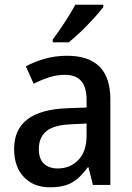

<svg xmlns="http://www.w3.org/2000/svg" viewBox="-20 -879 562 816"><path d="M265 -642Q449 -642 449 -457V-93H375L356 -168H353Q322 -124 286.5 -103.5Q251 -83 192 -83Q123 -83 81.5 -126.5Q40 -170 40 -246Q40 -411 266 -419L348 -422V-453Q348 -510 324.5 -535.5Q301 -561 257 -561Q222 -561 189 -550.5Q156 -540 123 -523L90 -597Q126 -617 171 -629.5Q216 -642 265 -642ZM285 -351Q208 -348 176.5 -321Q145 -294 145 -246Q145 -203 167 -183Q189 -163 225 -163Q278 -163 313 -199Q348 -235 348 -304V-354ZM419 -849Q405 -830 379 -801.5Q353 -773 324 -745Q295 -717 272 -699H204V-711Q228 -743 255 -784Q282 -825 300 -859H419Z"/></svg>

Font: Noto Sans Telugu UI SemiCondensed Medium
Style: Regular
Weight: 500
Width: 4
Designer: Jelle Bosma - Monotype Design Team
Foundry: Monotype Imaging Inc.
Version: Version 2.005; ttfautohint (v1.8.4.7-5d5b)